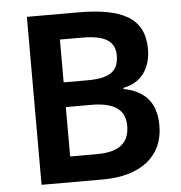

<svg xmlns="http://www.w3.org/2000/svg" viewBox="-52 -763 768 813"><g transform="rotate(-5 332.5 -357.0)"><path d="M308 -714H92V0H354C513 0 611 -76 611 -206C611 -317 550 -359 473 -374V-379C549 -392 591 -452 591 -534C591 -667 494 -714 308 -714ZM326 -424H223V-606H316C413 -606 457 -580 457 -518C457 -456 425 -424 326 -424ZM223 -319H331C439 -319 475 -278 475 -218C475 -152 440 -109 337 -109H223Z"/></g></svg>

Font: Noto Kufi Arabic SemiBold
Style: Regular
Weight: 600
Designer: Monotype Design Team, David Williams, Khaled Hosny
Foundry: Google LLC
Version: Version 2.109